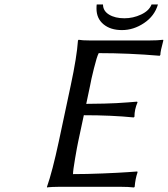

<svg xmlns="http://www.w3.org/2000/svg" viewBox="-20 -827 743 850"><path d="M326.2 -200.2Q321.3 -177.7 312.3 -124.8Q303.2 -71.8 303.2 -56.2Q362.8 -56.2 433.8 -59.1Q504.9 -62 546.4 -64.9L587.9 -67.9L588.9 -64Q579.1 -36.1 576.2 0L573.2 2.9Q548.8 0 514.2 0H241.2Q225.6 0 212.4 0.7Q199.2 1.5 193.4 2L188 2.9V0Q211.9 -68.4 240.2 -200.2L293 -448.2Q320.3 -575.7 325.2 -647.9L328.1 -650.9Q343.8 -647.9 377.9 -647.9H641.1Q676.8 -647.9 702.1 -650.9L703.1 -647.9Q689.9 -599.6 689.9 -584L687 -580.1Q550.3 -591.8 417 -591.8Q408.7 -576.2 395.8 -523.9Q382.8 -471.7 378.9 -448.2L361.8 -367.2Q403.3 -367.2 441.2 -368.4Q479 -369.6 495.1 -370.4Q511.2 -371.1 546.9 -373.8Q582.5 -376.5 586.9 -377L588.9 -374Q575.2 -342.8 575.2 -310.1L571.8 -307.1Q474.6 -316.9 351.1 -316.9ZM679.2 -807.1Q664.1 -755.9 617.7 -724.9Q571.3 -693.8 520 -693.8Q469.2 -693.8 438.2 -719.5Q407.2 -745.1 407.2 -789.1Q407.2 -801.3 408.2 -807.1H436Q436 -778.8 462.6 -762.5Q489.3 -746.1 530.8 -746.1Q569.3 -746.1 604.7 -762.7Q640.1 -779.3 650.9 -807.1Z"/></svg>

Font: Linear Smooth
Style: Italic
Weight: 400
Designer: Philipp H. Poll, Flanker
Foundry: Philipp H. Poll, reworked by Flanker
Version: Version 1.061 | FøM Fix